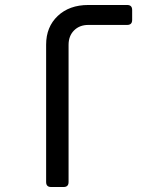

<svg xmlns="http://www.w3.org/2000/svg" viewBox="-20 -750 640 770"><path d="M185 0Q165 0 165 -20V-571Q165 -642 211.5 -686Q258 -730 334 -730H490Q510 -730 510 -710V-670Q510 -650 490 -650H334Q299 -650 277 -628Q255 -606 255 -570V-20Q255 0 235 0Z"/></svg>

Font: Pitagon Sans Mono
Style: Regular
Weight: 400
Monospace: yes
Designer: Travis Tran
Foundry: Pitagon
Version: Version 1.001;gftools[0.9.26]